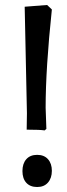

<svg xmlns="http://www.w3.org/2000/svg" viewBox="-20 -740 269 770"><path d="M172.5 -8Q157 10 129 10Q101 10 85.5 -7Q70 -24 70 -54Q70 -84 85.5 -101.5Q101 -119 129 -119Q157 -119 172.5 -101.5Q188 -84 188 -55Q188 -26 172.5 -8ZM166 -223 159 -217Q141 -220 87 -220Q88 -256 88 -286L79 -713L169 -720L188 -702Q163 -465 163 -308Z"/></svg>

Font: Andada SC
Style: Regular
Weight: 400
Designer: Carolina Giovagnoli
Foundry: Carolina Giovagnoli
Version: Version 1.003